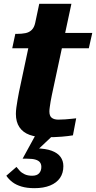

<svg xmlns="http://www.w3.org/2000/svg" viewBox="-20 -712 502 1003"><path d="M217 5Q169 5 134.5 -7.5Q100 -20 81.5 -47.5Q63 -75 63 -117Q63 -132 65.5 -150.5Q68 -169 71.5 -189Q75 -209 79 -230L141 -522L216 -540H462L444 -460H44L60 -535H68Q94 -535 113.5 -539Q133 -543 146 -556Q159 -569 164 -593L185 -692H353L251 -216Q247 -199 244.5 -182.5Q242 -166 240 -152.5Q238 -139 238 -130Q238 -106 250.5 -96.5Q263 -87 285 -87Q303 -87 321.5 -88.5Q340 -90 355 -91.5Q370 -93 378 -94L361 -5Q338 -1 302.5 2Q267 5 217 5ZM160 271Q121 271 92.5 262.5Q64 254 45 239.5Q26 225 13 206L66 160Q73 169 83 180Q93 191 109 198.5Q125 206 148 206Q173 206 184.5 193Q196 180 196 160Q196 146 189 136.5Q182 127 166 122Q150 117 122 117H98L167 -9L256 -4L167 80L170 63Q219 64 250 75.5Q281 87 296 107.5Q311 128 311 156Q311 192 293.5 217.5Q276 243 242 257Q208 271 160 271Z"/></svg>

Font: Roboto Serif
Style: Bold Italic
Weight: 700
Italic angle: -10°
Designer: Greg Gazdowicz
Foundry: Commercial Type
Version: Version 1.008